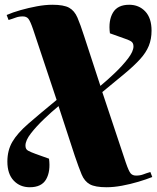

<svg xmlns="http://www.w3.org/2000/svg" viewBox="-20 -557 660 807"><path d="M105 230Q64 230 37.5 202Q11 174 11 122Q11 75 32 39Q53 3 99 -37Q145 -77 218 -137L119 -434Q107 -469 99 -478.5Q91 -488 76 -488Q59 -488 46 -483Q33 -478 16 -473L8 -494Q33 -505 66.5 -514.5Q100 -524 135 -530.5Q170 -537 200 -537Q248 -537 270.5 -524.5Q293 -512 305.5 -483Q318 -454 334 -404L402 -196Q431 -220 463 -250.5Q495 -281 518 -311Q541 -341 541 -362Q541 -377 530.5 -383.5Q520 -390 498 -397L442 -417Q435 -470 454.5 -503.5Q474 -537 523 -537Q564 -537 590.5 -509Q617 -481 617 -428Q617 -393 605.5 -364.5Q594 -336 569 -308.5Q544 -281 504.5 -248Q465 -215 410 -170L509 127Q521 162 529 171.5Q537 181 552 181Q569 181 582 176Q595 171 612 166L620 187Q595 197 561.5 207Q528 217 493 223.5Q458 230 428 230Q380 230 357.5 217.5Q335 205 323 176Q311 147 294 97L226 -111Q198 -88 165.5 -57Q133 -26 110 3.5Q87 33 87 55Q87 70 97.5 76Q108 82 130 90L186 110Q193 163 174 196.5Q155 230 105 230Z"/></svg>

Font: Literata 72pt Black
Style: Italic
Weight: 900
Italic angle: -2°
Designer: Latin by Veronika Burian and Jose Scaglione. Greek by Irene Vlachou. Cyrillic by Vera Evstafieva
Foundry: TypeTogether
Version: Version 3.002